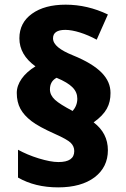

<svg xmlns="http://www.w3.org/2000/svg" viewBox="-20 -790 540 822"><path d="M51.8 -392.1C51.8 -366.2 57.1 -343.3 67.4 -324.2C77.6 -305.2 93.8 -287.6 114.7 -271.5C135.7 -255.4 168.9 -237.3 214.8 -216.8C250 -201.2 272.5 -188.5 282.7 -178.7C293 -168.5 297.9 -156.7 297.9 -143.1C297.9 -111.8 275.4 -96.2 230 -96.2C207.5 -96.2 179.7 -101.6 146 -111.8C112.3 -122.1 83 -134.8 57.1 -148.9V-29.8C105.5 -2 162.6 12.2 229 12.2C294.9 12.2 347.2 -2.4 385.3 -31.2C422.9 -60.1 441.9 -98.6 441.9 -147C441.9 -195.8 421.4 -235.4 380.9 -266.1C435.5 -305.2 453.1 -341.8 453.1 -392.1C453.1 -455.1 405.8 -506.8 292 -553.2C237.8 -575.2 207 -598.1 207 -626C207 -649.9 224.6 -662.1 259.8 -662.1C295.4 -662.1 346.7 -646 394 -620.1L441.9 -728C383.8 -755.9 323.2 -770 261.2 -770C201.2 -770 153.3 -757.3 117.2 -731.4C81.1 -705.6 63 -670.4 63 -626C63 -579.1 85.9 -539.1 131.8 -505.9C81.1 -475.1 51.8 -433.6 51.8 -392.1ZM193.8 -407.2C193.8 -430.2 203.1 -446.8 222.2 -457C286.1 -430.2 311 -404.3 311 -367.2C311 -347.7 304.2 -330.1 291 -314.9C254.9 -334 229.5 -349.6 215.3 -362.8C201.2 -376 193.8 -390.6 193.8 -407.2Z"/></svg>

Font: Sahel Black
Style: Bold
Weight: 900
Foundry: Saber Rastikerdar (saber.rastikerdar@gmail.com)
Version: Version 3.4.0